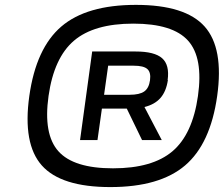

<svg xmlns="http://www.w3.org/2000/svg" viewBox="-20 -740 909 780"><path d="M532.2 -720.2Q732.9 -720.2 811.3 -632.3Q889.6 -544.4 862.3 -350.1Q835 -155.8 731.9 -67.9Q628.9 20 428.2 20Q228 20 149.9 -67.9Q71.8 -155.8 99.1 -350.1Q126.5 -544.4 229.2 -632.3Q332 -720.2 532.2 -720.2ZM439 -56.2Q599.1 -56.2 680.7 -125.5Q762.2 -194.8 784.2 -350.1Q806.2 -505.4 744.1 -574.7Q682.1 -644 521.5 -644Q361.8 -644 280.5 -574.7Q199.2 -505.4 177.2 -350.1Q155.3 -194.8 217.3 -125.5Q279.3 -56.2 439 -56.2ZM661.1 -415H662.1Q655.3 -369.1 632.3 -342.5Q609.4 -315.9 566.9 -305.2L637.2 -170.9H557.1L495.1 -298.8H394L376 -170.9H305.2L354.5 -530.8H530.8Q607.9 -530.8 638.7 -503.4Q669.4 -476.1 661.1 -415ZM419.4 -473.1 402.8 -355H506.8Q546.9 -355 565.9 -368.4Q585 -381.8 589.4 -414.1Q593.8 -445.8 578.6 -459.5Q563.5 -473.1 523.4 -473.1Z"/></svg>

Font: Fivo Sans Med
Style: Regular
Weight: 450
Designer: Alexander Slobzheninov
Foundry: Alexander Slobzheninov
Version: 1.0